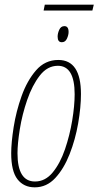

<svg xmlns="http://www.w3.org/2000/svg" viewBox="-20 -793 422 823"><path d="M129 10Q180 10 217 -30Q254 -70 278.5 -132.5Q303 -195 315 -264Q327 -333 327 -390Q327 -536 230 -536Q173 -536 134.5 -491.5Q96 -447 72.5 -381Q49 -315 38.5 -248Q28 -181 28 -136Q28 -59 55 -24.5Q82 10 129 10ZM130 -15Q55 -15 55 -136Q55 -177 65 -239.5Q75 -302 96.5 -364.5Q118 -427 150.5 -469Q183 -511 228 -511Q300 -511 300 -389Q300 -340 289.5 -276.5Q279 -213 258.5 -153Q238 -93 206 -54Q174 -15 130 -15ZM167 -748H376L382 -773H172ZM245 -612Q260 -612 267 -627.5Q274 -643 274 -656Q274 -681 256 -681Q241 -681 234 -665.5Q227 -650 227 -636Q227 -612 245 -612Z"/></svg>

Font: Noto Sans Display Condensed Thin
Style: Italic
Weight: 250
Width: 3
Italic angle: -12°
Designer: Monotype Design Team
Foundry: Monotype Imaging Inc.
Version: Version 1.900